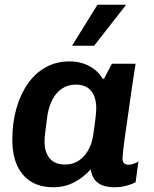

<svg xmlns="http://www.w3.org/2000/svg" viewBox="-20 -780 649 810"><path d="M205 10Q149 10 110.5 -14Q72 -38 52 -82.5Q32 -127 32 -191Q32 -262 49 -322Q66 -382 97.5 -427Q129 -472 173.5 -496.5Q218 -521 273 -521Q320 -521 357 -501Q394 -481 413 -448H419L452 -511H552Q545 -468 537.5 -417Q530 -366 523 -315Q516 -264 509.5 -220.5Q503 -177 500 -148Q497 -119 497 -111Q497 -98 503.5 -91.5Q510 -85 522 -85Q533 -85 545 -89.5Q557 -94 564 -99L552 -11Q537 -3 513.5 3.5Q490 10 464 10Q433 10 411.5 1.5Q390 -7 378 -24Q366 -41 363 -66Q333 -32 293 -11Q253 10 205 10ZM254 -86Q286 -86 310 -101Q334 -116 350.5 -143.5Q367 -171 373 -208Q381 -263 383.5 -287Q386 -311 386 -323Q386 -370 364.5 -396.5Q343 -423 300 -423Q266 -423 241 -406Q216 -389 201 -359.5Q186 -330 180 -293Q173 -244 170.5 -220Q168 -196 168 -183Q168 -137 190 -111.5Q212 -86 254 -86ZM284 -587 391 -760H509L510 -757L377 -587Z"/></svg>

Font: Chivo Medium SemiBold
Style: Italic
Weight: 600
Italic angle: -8.05°
Version: Version 2.002